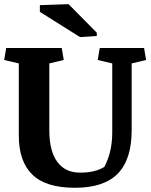

<svg xmlns="http://www.w3.org/2000/svg" viewBox="-20 -891 724 922"><path d="M216.8 -266.6Q216.8 -165 255.4 -113.3Q293.9 -61.5 365.2 -62Q436.5 -62 481 -89.4Q519 -161.1 519 -254.4V-586.4L449.2 -603L459 -660.6H671.9L681.6 -603L612.3 -586.4V-265.6Q612.3 -126 545.9 -57.6Q479.5 10.7 339.8 10.7Q200.2 10.7 135.7 -52.2Q70.3 -115.2 70.3 -239.7V-586.4L0 -603L9.8 -660.6H276.4L286.1 -603L216.8 -586.4ZM444.8 -718.3 364.3 -712.9 171.4 -834V-866.2L309.1 -871.1L444.8 -733.9Z"/></svg>

Font: NoticiaText-Bold
Style: Bold
Weight: 700
Designer: JM Sole
Foundry: JM Sole
Version: Version 1.003